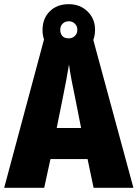

<svg xmlns="http://www.w3.org/2000/svg" viewBox="-20 -952 660 921"><path d="M429 -51 400 -189H222L192 -51H0L192 -766H426L620 -51ZM340 -485Q332 -522 323.5 -566.5Q315 -611 311 -643Q306 -612 298 -568.5Q290 -525 282 -487L252 -338H369ZM310 -685Q253 -685 218.5 -719.5Q184 -754 184 -808Q184 -863 218.5 -897.5Q253 -932 310 -932Q364 -932 400 -897Q436 -862 436 -809Q436 -755 400.5 -720Q365 -685 310 -685ZM310 -768Q327 -768 339 -779.5Q351 -791 351 -809Q351 -827 339 -838.5Q327 -850 310 -850Q292 -850 280.5 -838.5Q269 -827 269 -809Q269 -791 279 -779.5Q289 -768 310 -768Z"/></svg>

Font: Noto Sans Tamil UI Condensed Black
Style: Regular
Weight: 900
Width: 3
Designer: Jelle Bosma - Monotype Design Team
Foundry: Monotype Imaging Inc.
Version: Version 2.004; ttfautohint (v1.8.4.7-5d5b)